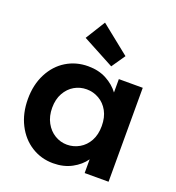

<svg xmlns="http://www.w3.org/2000/svg" viewBox="-147 -939 973 1064"><g transform="rotate(20 339.0 -406.5)"><path d="M218 -706 290 -822 460 -686 405 -606ZM33 -279Q33 -363 66.5 -428Q100 -493 157.5 -528Q215 -563 286 -563Q348 -563 394.5 -538Q441 -513 469 -475V-554H610V0H469V-81Q442 -42 394.5 -16.5Q347 9 285 9Q215 9 157.5 -27Q100 -63 66.5 -128.5Q33 -194 33 -279ZM469 -277Q469 -328 449 -364.5Q429 -401 395 -420.5Q361 -440 322 -440Q283 -440 250 -421Q217 -402 196.5 -365.5Q176 -329 176 -279Q176 -229 196.5 -191.5Q217 -154 250.5 -134Q284 -114 322 -114Q361 -114 395 -133.5Q429 -153 449 -189.5Q469 -226 469 -277Z"/></g></svg>

Font: Fz Poppins SemBd
Style: Regular
Weight: 600
Designer: Ninad Kale (Devanagari), Jonny Pinhorn (Latin)
Foundry: Indian Type Foundry
Version: Vit hóa bi Vntype.Com & FontZin.Com